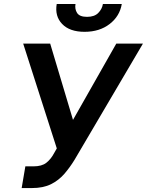

<svg xmlns="http://www.w3.org/2000/svg" viewBox="-20 -950 750 980"><path d="M90.6 9.9 109.4 -100.9H150.9Q193.2 -100.9 216.4 -119.1Q239.7 -137.4 256 -168L269.9 -192.5L98.4 -727.3H236.2L352.6 -338.1L573.5 -727.3H709.5L360.4 -134.2Q337 -95.9 308.8 -63Q280.5 -30.2 240.8 -10.1Q201 9.9 142.8 9.9ZM505.3 -929.7H601.6Q591.3 -867.5 539.8 -827.6Q488.3 -787.6 411.6 -787.6Q335.6 -787.6 297.2 -827.6Q258.9 -867.5 269.5 -929.7H365.4Q360.8 -904.1 373.4 -884.1Q386 -864 424.4 -864Q462 -864 481.5 -883.9Q501.1 -903.8 505.3 -929.7Z"/></svg>

Font: Inter UI Semi Bold
Style: Italic
Weight: 600
Italic angle: -9.39999°
Designer: Rasmus Andersson
Foundry: rsms
Version: 3.2;8d6f07862